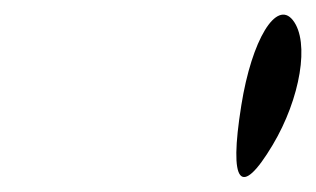

<svg xmlns="http://www.w3.org/2000/svg" viewBox="-20 -1112 423 257"><path d="M303 -971C286 -865 302 -846 345 -918C382 -980 395 -1056 372 -1085C350 -1113 317 -1059 303 -971Z"/></svg>

Font: Venom Sans
Style: Obl
Weight: 400
Version: Version 1.001